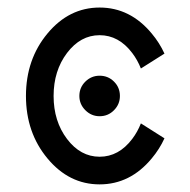

<svg xmlns="http://www.w3.org/2000/svg" viewBox="-20 -479 505 509"><path d="M244.1 9.8Q163.1 9.8 106 -58.8Q48.8 -127.4 48.8 -224.6Q48.8 -321.8 106 -390.4Q163.1 -459 244.1 -459Q325.2 -459 382.3 -390.1Q402.8 -365.7 416 -336.9L353.5 -297.4Q344.7 -319.8 330.6 -338.4Q294.9 -385.7 244.1 -385.7Q193.4 -385.7 157.7 -338.6Q122.1 -291.5 122.1 -224.6Q122.1 -157.7 157.7 -110.6Q193.4 -63.5 244.1 -63.5Q294.9 -63.5 330.6 -110.8Q344.7 -129.4 353.5 -151.9L416 -112.3Q402.8 -83.5 382.3 -59.1Q325.2 9.8 244.1 9.8ZM244.1 -170.9Q222.2 -170.9 206.3 -186.8Q190.4 -202.6 190.4 -224.6Q190.4 -247.1 206.3 -262.7Q222.2 -278.3 244.1 -278.3Q266.6 -278.3 282.2 -262.7Q297.9 -247.1 297.9 -224.6Q297.9 -202.6 282.2 -186.8Q266.6 -170.9 244.1 -170.9Z"/></svg>

Font: Catrinity
Style: Regular
Weight: 400
Designer: Alexander Lange
Foundry: High-Logic / Made with FontCreator
Version: Version 2.090;May 20, 2024;FontCreator 15.0.0.2974 64-bit